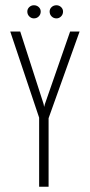

<svg xmlns="http://www.w3.org/2000/svg" viewBox="-20 -711 342 731"><path d="M129 0V-263L19 -591H57L146 -315L148 -304L151 -315L247 -591H283L165 -261V0ZM109 -641Q99 -641 91.5 -648.5Q84 -656 84 -667Q84 -677 91.5 -684Q99 -691 109 -691Q120 -691 127.5 -684Q135 -677 135 -667Q135 -656 127.5 -648.5Q120 -641 109 -641ZM195 -641Q184 -641 176.5 -648.5Q169 -656 169 -667Q169 -677 176.5 -684Q184 -691 195 -691Q205 -691 212.5 -684Q220 -677 220 -667Q220 -656 212.5 -648.5Q205 -641 195 -641Z"/></svg>

Font: Alumni Sans Thin ExtraLight
Style: Regular
Weight: 250
Version: Version 1.018